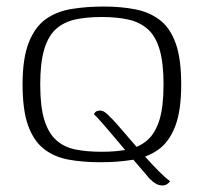

<svg xmlns="http://www.w3.org/2000/svg" viewBox="-20 -489 624 587"><path d="M287 7Q233 7 189.5 -1Q146 -9 114.5 -33.5Q83 -58 66 -105Q49 -152 49 -231Q49 -311 68 -359Q87 -407 120 -430.5Q153 -454 198.5 -461.5Q244 -469 297 -469Q350 -469 393.5 -460.5Q437 -452 468.5 -428Q500 -404 517 -357Q534 -310 534 -231Q534 -150 515.5 -102.5Q497 -55 464 -31.5Q431 -8 386 -0.5Q341 7 287 7ZM291 -25Q336 -25 371 -32Q406 -39 430.5 -60.5Q455 -82 467.5 -122.5Q480 -163 480 -231Q480 -298 467.5 -339Q455 -380 430.5 -401Q406 -422 371 -429.5Q336 -437 291 -437Q245 -437 210.5 -429.5Q176 -422 152 -401Q128 -380 115.5 -339Q103 -298 103 -231Q103 -163 115.5 -122.5Q128 -82 152 -60.5Q176 -39 210.5 -32Q245 -25 291 -25ZM476 78Q466 78 456.5 72.5Q447 67 436 56Q429 47 411.5 27Q394 7 373 -18Q352 -43 330.5 -68.5Q309 -94 292 -113.5Q275 -133 267 -140Q271 -147 275.5 -149Q280 -151 286 -151Q293 -151 300.5 -146Q308 -141 317 -131Q324 -125 340.5 -106Q357 -87 378.5 -62Q400 -37 422.5 -11.5Q445 14 465.5 34.5Q486 55 500 65Q496 71 490 74.5Q484 78 476 78Z"/></svg>

Font: Genos Light
Style: Regular
Weight: 300
Designer: Robert E. Leuschke
Foundry: Robert E. Leuschke
Version: Version 1.010